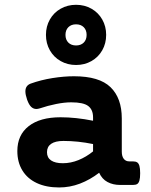

<svg xmlns="http://www.w3.org/2000/svg" viewBox="-20 -786 640 816"><path d="M497.6 -282.7V-141.6Q497.6 -122.1 505.9 -111.1Q514.2 -100.1 529.8 -100.1H544.9Q556.6 -100.1 563 -95.9Q569.3 -91.8 572.5 -81.1Q575.7 -70.3 575.7 -49.8Q575.7 -29.3 572.5 -18.6Q569.3 -7.8 563 -3.9Q556.6 0 544.9 0H490.2Q460 0 436.8 -12.5Q413.6 -24.9 401.4 -51.8Q362.8 -22 319.8 -5.6Q276.9 10.7 231.4 10.7Q176.3 10.7 136.2 -8.1Q96.2 -26.9 75 -61.8Q53.7 -96.7 53.7 -144Q53.7 -212.4 102.1 -250Q150.4 -287.6 237.3 -287.6Q302.2 -287.6 375.5 -272.9V-287.1Q375.5 -319.8 355 -335.4Q334.5 -351.1 282.7 -351.1Q253.9 -351.1 218.5 -344Q183.1 -336.9 148.4 -325.2Q140.1 -322.8 134.3 -322.8Q122.1 -322.8 112.5 -331.8Q103 -340.8 95.2 -362.3Q87.9 -383.8 87.9 -397.5Q87.9 -422.4 110.4 -430.7Q153.8 -446.3 202.6 -454.1Q251.5 -461.9 294.4 -461.9Q401.9 -461.9 449.7 -415.5Q497.6 -369.1 497.6 -282.7ZM179.7 -139.2Q179.7 -116.2 197 -104.2Q214.4 -92.3 247.1 -92.3Q280.8 -92.3 313.7 -105.7Q346.7 -119.1 375.5 -142.6V-173.8Q311 -187 249.5 -187Q215.3 -187 197.5 -174.8Q179.7 -162.6 179.7 -139.2ZM431.2 -637.7Q431.2 -601.6 414.6 -572.3Q397.9 -543 368.7 -526.4Q339.4 -509.8 303.2 -509.8Q267.1 -509.8 237.8 -526.4Q208.5 -543 191.9 -572.3Q175.3 -601.6 175.3 -637.7Q175.3 -673.8 191.9 -703.1Q208.5 -732.4 237.8 -749Q267.1 -765.6 303.2 -765.6Q339.4 -765.6 368.7 -749Q397.9 -732.4 414.6 -703.1Q431.2 -673.8 431.2 -637.7ZM258.3 -637.7Q258.3 -617.2 270.5 -605Q282.7 -592.8 303.2 -592.8Q323.7 -592.8 335.9 -605Q348.1 -617.2 348.1 -637.7Q348.1 -658.2 335.9 -670.4Q323.7 -682.6 303.2 -682.6Q282.7 -682.6 270.5 -670.4Q258.3 -658.2 258.3 -637.7Z"/></svg>

Font: Courier Prime
Style: Bold
Weight: 700
Designer: Alan Dague-Greene, Quote-Unquote Apps
Foundry: Quote-Unquote Apps
Version: Version 3.018